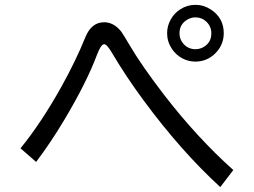

<svg xmlns="http://www.w3.org/2000/svg" viewBox="-20 -782 1040 786"><path d="M64 -174.8Q148.9 -279.3 231 -426.3Q291 -534.2 329.1 -628.9Q354 -690.9 406.2 -690.9Q444.8 -690.9 475.1 -654.3Q483.4 -643.6 513.2 -592.8Q561.5 -511.2 651.4 -394Q787.1 -218.3 935.1 -85.9L881.8 -16.1Q721.2 -163.1 567.4 -371.6Q495.1 -469.7 440.9 -561.5Q418 -601.1 406.7 -601.1Q393.1 -601.1 376 -555.2Q335 -445.8 245.1 -294.4Q186.5 -196.3 127.9 -119.1ZM780.3 -762.2Q814 -762.2 843.8 -742.7Q896 -708 896 -646Q896 -598.6 861.8 -564Q827.6 -529.8 779.3 -529.8Q752.4 -529.8 727.5 -542.5Q700.7 -556.6 683.6 -582Q664.1 -611.8 664.1 -646.5Q664.1 -675.3 678.7 -701.9Q693.4 -728.5 718.3 -744.1Q746.6 -762.2 780.3 -762.2ZM779.8 -710.9Q762.2 -710.9 746.1 -701.2Q714.8 -682.6 714.8 -645.5Q714.8 -620.6 731.4 -602.1Q751 -580.6 780.3 -580.6Q796.4 -580.6 810.5 -587.9Q845.2 -606.4 845.2 -645.5Q845.2 -673.3 825.2 -692.9Q806.6 -710.9 779.8 -710.9Z"/></svg>

Font: BIZ UDGothic
Style: Regular
Weight: 400
Monospace: yes
Designer: TypeBank Co., Ltd.
Foundry: Morisawa Inc.
Version: Version 1.05